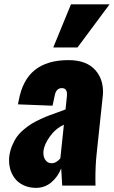

<svg xmlns="http://www.w3.org/2000/svg" viewBox="-20 -871 534 901"><path d="M230 -648.4H343.8L494.1 -850.6H313ZM147.9 10.7C175.9 10.7 200.2 2.1 220.7 -15.1C241.2 -32.4 256.7 -54.2 267.1 -80.6C267.1 -78.3 268.7 -51.4 272 0H428.2C427.9 -10.4 427.7 -20.5 427.7 -30.3C427.7 -72.9 429.5 -111.3 433.1 -145.5L461.9 -417C462.9 -425.1 463.4 -432.9 463.4 -440.4C463.4 -480.5 451.7 -514 428.2 -541C400.6 -572.9 358.2 -588.9 301.3 -588.9C234.9 -588.9 182.3 -573.4 143.6 -542.5C104.8 -511.6 79.6 -463.9 67.9 -399.4C67.5 -399.1 66.9 -396.2 65.9 -390.6C64.9 -385.1 64.5 -382 64.5 -381.3L226.6 -375L236.3 -420.4C240.6 -445.1 251.8 -457.5 270 -457.5C286.3 -457.5 294.4 -447.9 294.4 -428.7C294.4 -425.8 294.3 -422.5 293.9 -418.9L287.6 -357.4C280.1 -354.5 268.5 -350.2 252.7 -344.5C236.9 -338.8 223.4 -333.9 212.2 -329.8C200.9 -325.8 187.2 -320 170.9 -312.5C154.6 -305 140.6 -297.7 128.9 -290.5C117.2 -283.4 104.7 -274.3 91.6 -263.2C78.4 -252.1 67.5 -240.5 58.8 -228.3C50.2 -216.1 42.6 -201.7 35.9 -185.1C29.2 -168.5 24.9 -150.7 22.9 -131.8C22.6 -127.3 22.5 -122.6 22.5 -117.7C22.5 -105 23.9 -92.8 26.9 -81.1C31.1 -64.8 38.1 -49.8 47.9 -36.1C57.6 -22.5 71.1 -11.3 88.4 -2.7C105.6 5.9 125.5 10.4 147.9 10.7ZM221.7 -105C209.6 -105 199.9 -110.4 192.4 -121.1C186.5 -129.9 183.6 -140.6 183.6 -153.3C183.6 -156.6 183.8 -160 184.1 -163.6C186.7 -184.1 196.8 -206.5 214.4 -231C231.9 -255.4 253.7 -273.6 279.8 -285.6L263.2 -127.9C250.5 -112.6 236.7 -105 221.7 -105Z"/></svg>

Font: Oswald
Style: Heavy
Weight: 800
Designer: Vernon Adams
Foundry: Vernon Adams
Version: 3.0; ttfautohint (v0.95.6-bc232) -l 8 -r 50 -G 200 -x 0 -w "